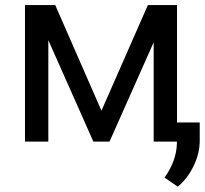

<svg xmlns="http://www.w3.org/2000/svg" viewBox="-20 -548 793 743"><path d="M372.6 -119.6 552.2 -528.3H665V0H574.7V-384.3L403.8 0H341.3L167 -392.6V0H76.7V-528.3H193.8ZM668 174.3 616.7 139.2Q662.6 75.2 664.6 7.3V-74.2H752.9V-3.4Q752.9 45.9 728.8 95.2Q704.6 144.5 668 174.3Z"/></svg>

Font: RobotoInd
Style: Regular
Weight: 400
Designer: Google
Version: Version 2.001101; 2014